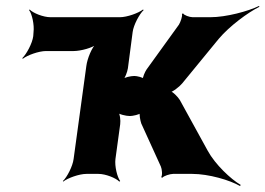

<svg xmlns="http://www.w3.org/2000/svg" viewBox="-20 -586 894 647"><path d="M456 -170 522 -25C526 -16 528 5 523 11L527 13C531 7 553 0 563 0H628C683 0 755 21 789 41L791 37C758 18 705 -32 680 -78L586 -249C580 -259 561 -279 552 -279V-275C561 -275 586 -295 594 -305L717 -455C753 -498 817 -545 854 -563L853 -566C816 -548 742 -528 689 -528H629C619 -528 599 -535 597 -541L593 -539C596 -533 588 -511 583 -503L474 -352C469 -345 459 -323 462 -318L465 -320C463 -325 441 -330 433 -330C420 -330 399 -325 392 -319L394 -316C401 -322 409 -343 411 -356L427 -478C430 -502 450 -539 464 -552L462 -554C447 -542 408 -528 384 -528H150C126 -528 91 -542 80 -554L78 -552C88 -539 96 -502 93 -478L92 -464C89 -440 69 -403 55 -390L57 -388C72 -400 111 -414 135 -414H228C252 -414 293 -425 307 -438L305 -440C290 -428 274 -388 271 -364L228 -50C225 -26 206 11 192 24L193 26C208 14 247 0 271 0H312C336 0 371 14 382 26L385 24C375 11 366 -26 369 -50L385 -167C387 -180 384 -204 378 -211L374 -208C380 -201 404 -195 418 -195C427 -195 451 -200 456 -206L452 -208C448 -202 453 -179 456 -170Z"/></svg>

Font: Asimov
Style: EdgeIt
Weight: 500
Designer: Google
Version: Version 2.000980: 2014